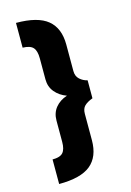

<svg xmlns="http://www.w3.org/2000/svg" viewBox="-122 -759 634 929"><g transform="rotate(-15 194.5 -294.5)"><path d="M55 -14Q93 -14 107.5 -30.5Q122 -47 122 -84V-191Q122 -229 143.5 -255.5Q165 -282 202 -294Q166 -307 144 -333.5Q122 -360 122 -397V-503Q122 -540 107.5 -556.5Q93 -573 55 -574V-698Q164 -698 213.5 -657Q263 -616 263 -534V-401Q263 -375 279.5 -360Q296 -345 318 -340V-250Q291 -240 277 -226.5Q263 -213 263 -187V-55Q263 28 213.5 68.5Q164 109 55 109Z"/></g></svg>

Font: XXII Aven Bold
Style: Regular
Weight: 700
Designer: Lecter Johnson
Foundry: Doubletwo Studios
Version: Version 1.001